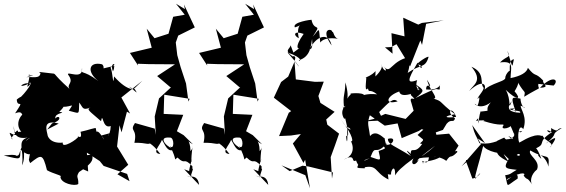

<svg xmlns="http://www.w3.org/2000/svg" viewBox="-40 -918 3034 1030"><path d="M239 -256C301 -274 276 -306 257 -282C251 -316 325 -311 278 -318C341 -380 265 -350 272 -349C340 -332 366 -380 329 -324C390 -310 382 -297 385 -368C406 -341 401 -324 445 -341C421 -331 442 -321 502 -268C513 -323 507 -223 554 -242C552 -179 521 -185 555 -205C480 -183 508 -200 518 -169C472 -249 482 -184 474 -229C477 -237 432 -219 392 -211C406 -159 363 -197 381 -187C379 -172 289 -116 297 -153C218 -145 213 -203 216 -190C212 -216 183 -280 275 -255L213 -223ZM650 -454C693 -426 703 -406 683 -440C685 -444 650 -420 572 -508C566 -442 566 -529 553 -556C602 -577 544 -591 566 -535C580 -563 562 -564 587 -567C477 -546 534 -545 508 -573C436 -590 423 -533 488 -483C397 -552 396 -511 400 -554C407 -486 317 -539 325 -518C361 -471 314 -468 333 -441C228 -535 270 -520 231 -525C180 -530 158 -536 177 -526C175 -492 127 -508 101 -504C185 -524 92 -504 118 -519C119 -475 89 -427 124 -469C92 -482 44 -443 101 -463C161 -507 93 -411 58 -386C130 -401 95 -422 50 -384C52 -332 98 -397 41 -310C100 -334 59 -269 113 -314C88 -328 30 -263 74 -211C40 -215 11 -171 27 -171C-11 -244 32 -173 60 -200C52 -252 39 -165 34 -242C31 -170 83 -176 108 -180C48 -161 91 -117 78 -31C106 -85 65 -158 122 -179C59 -142 73 -82 52 -83C27 -59 97 -98 -20 -84C80 -59 66 -61 70 -115C136 -61 121 -121 116 -64C155 -67 96 -89 122 -43C181 -89 189 -97 212 -5C244 14 300 25 284 30C285 66 362 83 380 69C382 28 365 36 384 5C472 -51 454 -68 456 -86C393 -91 400 -68 356 -32L433 2L426 -99L495 -54L516 -28L642 15L655 54L590 17L648 -34L588 -132L601 -246L612 -208L641 -319L658 -309L611 -395L724 -485L677 -440Z M975 0C972 -7 1002 -108 986 -47C989 -160 1006 -136 982 -107C981 -178 948 -168 995 -144L945 -193L909 -214L943 -302L838 -307L841 -410L977 -388L971 -373L958 -470L929 -558L911 -622L903 -690L916 -727L1005 -771L947 -894L952 -869L904 -898L951 -839L889 -828L864 -737L789 -713L747 -764L774 -662L657 -634L701 -566L699 -576L758 -574L899 -573L803 -510L874 -450H878L813 -390L790 -293L796 -195L790 -228L684 -258C652 -210 699 -232 681 -152C755 -153 745 -138 776 -153C749 -145 769 -161 820 -92C771 -96 818 -137 829 -168C856 -118 864 -102 902 -117C866 -116 796 -186 870 -180C897 -184 895 -108 872 -134C915 -53 888 -55 912 -73C958 -28 941 -80 992 -26C991 15 1006 -48 979 40C992 1 1001 42 959 24C979 34 1021 15 1028 74L948 -10Z M1346 0C1343 -7 1373 -108 1357 -47C1360 -160 1377 -136 1353 -107C1352 -178 1319 -168 1366 -144L1316 -193L1280 -214L1314 -302L1209 -307L1212 -410L1348 -388L1342 -373L1329 -470L1300 -558L1282 -622L1274 -690L1287 -727L1376 -771L1318 -894L1323 -869L1275 -898L1322 -839L1260 -828L1235 -737L1160 -713L1118 -764L1145 -662L1028 -634L1072 -566L1070 -576L1129 -574L1270 -573L1174 -510L1245 -450H1249L1184 -390L1161 -293L1167 -195L1161 -228L1055 -258C1023 -210 1070 -232 1052 -152C1126 -153 1116 -138 1147 -153C1120 -145 1140 -161 1191 -92C1142 -96 1189 -137 1200 -168C1227 -118 1235 -102 1273 -117C1237 -116 1167 -186 1241 -180C1268 -184 1266 -108 1243 -134C1286 -53 1259 -55 1283 -73C1329 -28 1312 -80 1363 -26C1362 15 1377 -48 1350 40C1363 1 1372 42 1330 24C1350 34 1392 15 1399 74L1319 -10Z M1519 -675C1515 -652 1480 -650 1532 -614C1526 -616 1554 -625 1540 -591C1570 -549 1584 -543 1502 -637C1597 -603 1566 -585 1563 -595C1627 -613 1628 -675 1634 -709C1642 -640 1615 -655 1622 -655C1653 -721 1722 -752 1739 -674C1674 -767 1742 -768 1743 -746C1751 -752 1748 -711 1782 -708C1782 -708 1706 -727 1678 -690C1669 -782 1677 -763 1637 -721C1691 -801 1645 -743 1631 -812C1631 -813 1524 -799 1542 -771C1604 -790 1543 -801 1563 -713C1532 -728 1535 -756 1589 -736C1535 -661 1557 -641 1585 -674L1534 -636ZM1514 0 1583 -29 1614 -25 1746 7 1741 40 1734 -75C1749 -117 1765 -158 1779 -201L1716 -249L1710 -277L1755 -318L1679 -366L1668 -403L1697 -480L1650 -479L1547 -492L1540 -587L1506 -507L1468 -478L1429 -394L1522 -322L1509 -313L1457 -188L1521 -191L1574 -199L1531 -148L1588 -44L1597 -61L1623 92L1598 22L1470 -31Z M1994 -317C2048 -370 2069 -396 2093 -374C2020 -354 2033 -403 2101 -427C2104 -435 2094 -390 2173 -417C2190 -419 2207 -460 2205 -438C2100 -437 2183 -442 2163 -409C2214 -360 2147 -417 2167 -366L2179 -324L2136 -280L2027 -307L1966 -280L1915 -267L2016 -272ZM2226 -173C2243 -162 2194 -146 2225 -146C2179 -78 2162 -148 2163 -77C2200 -66 2103 -151 2164 -81C2076 -137 2041 -142 2041 -173C2096 -189 2061 -125 2023 -145C2004 -120 2057 -130 1991 -108C2004 -52 2006 -56 1948 -76C1976 -151 1970 -76 2037 -150C2006 -78 2051 -90 2030 -142C2046 -105 2026 -149 2023 -179C2027 -163 1981 -231 1945 -188C1935 -264 1924 -251 1958 -337L1938 -304L2024 -244L2093 -256L2115 -177L2206 -215L2222 -225L2290 -205L2336 -221L2356 -254C2381 -284 2393 -255 2401 -283C2349 -319 2386 -352 2407 -291C2339 -282 2341 -296 2401 -305C2306 -378 2340 -371 2286 -389C2315 -391 2263 -435 2251 -490C2291 -425 2245 -486 2246 -438C2345 -429 2317 -503 2319 -438C2293 -435 2325 -460 2189 -392C2242 -433 2235 -434 2190 -465C2238 -411 2178 -433 2198 -488C2143 -469 2142 -482 2200 -582C2218 -533 2240 -561 2202 -574C2187 -574 2260 -623 2259 -612C2241 -550 2217 -576 2147 -527C2166 -582 2145 -580 2179 -616C2052 -602 2059 -508 2016 -565C2053 -522 2007 -540 2008 -573C2011 -563 2010 -543 1974 -508C1973 -561 1988 -527 1921 -502C1934 -522 1908 -413 1934 -444C1940 -415 1940 -446 1983 -412C1926 -419 1885 -400 1914 -405C1913 -426 1817 -416 1843 -414C1799 -371 1844 -367 1813 -476C1810 -397 1799 -414 1805 -346C1838 -361 1772 -339 1806 -281C1878 -307 1848 -264 1799 -347C1808 -285 1844 -177 1819 -189C1812 -202 1828 -90 1822 -236C1854 -230 1844 -193 1788 -278C1860 -186 1855 -150 1842 -162C1868 -111 1841 -73 1804 -62C1878 -101 1835 -34 1877 -61C1853 -92 1884 -6 1906 -19C1885 -62 1904 -49 1955 -76C1938 -71 1896 -31 1914 -87C1869 -8 1860 -18 1916 -15C1933 -64 1863 -69 1900 -17C1990 -40 1964 5 2044 45C2039 -38 2013 24 2058 18C2054 -2 2081 -45 2080 23C2090 3 2115 -22 2178 -68C2159 -38 2185 -20 2207 -62C2193 -48 2182 -53 2294 -136C2191 -42 2169 -72 2261 -74C2254 -11 2210 -83 2231 -41C2209 -52 2294 -51 2324 -78C2250 -69 2309 -90 2354 -55C2383 -98 2372 -59 2414 -103C2406 -122 2385 -78 2420 -137L2369 -201L2301 -195L2282 -269L2200 -194ZM2025 -664 2072 -666 2052 -662 2087 -681 2160 -562 2215 -701 2224 -677 2246 -790 2341 -809 2223 -795 2204 -786 2123 -823 2130 -723 2060 -740 2066 -630Z M2523 -175 2540 -145 2436 -26 2472 -57C2447 -68 2464 -49 2494 40C2531 36 2560 -23 2508 42C2507 21 2528 -35 2552 -135C2573 -105 2642 -90 2706 -92C2657 -15 2660 -15 2732 -7C2700 11 2701 18 2670 22C2689 91 2668 85 2737 40C2744 -18 2673 65 2680 43C2772 -5 2781 15 2769 24C2793 56 2783 23 2817 76C2802 59 2806 19 2841 -9C2861 -58 2788 -86 2805 -111C2893 -57 2910 -105 2902 -24C2888 -91 2814 -109 2864 -66C2838 -139 2822 -139 2813 -113C2909 -150 2826 -148 2921 -209C2862 -242 2926 -175 2916 -231C2963 -203 2941 -229 2974 -231C2901 -188 2968 -212 2887 -147C2952 -196 2950 -181 2910 -127C2940 -151 2884 -159 2871 -190C2860 -183 2852 -216 2746 -153C2733 -178 2742 -262 2767 -225C2791 -291 2752 -332 2753 -351C2801 -335 2757 -324 2752 -389C2713 -394 2692 -413 2728 -316C2732 -325 2655 -336 2723 -336C2676 -318 2762 -331 2750 -313C2733 -314 2658 -316 2705 -375C2684 -316 2705 -384 2673 -436C2735 -377 2761 -382 2719 -430C2690 -383 2746 -459 2739 -475C2777 -409 2779 -437 2772 -399C2883 -466 2843 -427 2848 -468L2930 -459C2962 -491 2924 -518 2857 -447C2916 -450 2868 -466 2874 -486C2826 -536 2837 -498 2792 -554C2786 -529 2754 -510 2699 -499C2700 -557 2721 -593 2642 -583C2682 -623 2703 -604 2681 -646C2712 -557 2705 -544 2717 -600C2690 -596 2695 -565 2695 -507C2713 -572 2667 -518 2671 -499C2665 -475 2559 -470 2536 -402C2586 -451 2562 -509 2477 -430C2501 -465 2552 -485 2489 -560C2566 -527 2532 -471 2554 -448C2560 -435 2513 -389 2524 -388C2537 -414 2531 -368 2521 -350C2485 -387 2521 -314 2593 -369C2548 -315 2611 -328 2536 -319C2538 -283 2539 -357 2526 -255C2521 -291 2534 -290 2513 -270C2591 -278 2542 -263 2553 -269C2649 -238 2658 -256 2662 -247C2633 -211 2724 -238 2694 -252C2732 -179 2696 -204 2762 -216C2739 -190 2750 -242 2716 -199C2723 -199 2719 -178 2692 -172C2692 -172 2609 -166 2630 -134C2605 -83 2669 -64 2690 -48C2641 -121 2661 -88 2723 -34C2720 -71 2698 -70 2708 -44C2744 -135 2766 -65 2731 -87C2754 -168 2710 -159 2687 -189C2745 -158 2741 -138 2736 -185C2725 -182 2682 -150 2665 -180C2625 -160 2598 -160 2628 -119C2631 -194 2630 -137 2532 -150C2511 -199 2510 -186 2493 -247L2562 -150Z"/></svg>

Font: Hussar Lance
Style: ExBd
Weight: 700
Foundry: Cannot Into Space Fonts, PlusOne Fonts
Version: Version 2.270